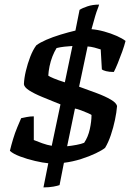

<svg xmlns="http://www.w3.org/2000/svg" viewBox="-20 -700 593 835"><path d="M190 10Q167 8 132.5 0Q98 -8 67.5 -19.5Q37 -31 23 -44Q29 -69 37 -95.5Q45 -122 55 -146Q65 -170 72 -186Q81 -188 96 -191Q111 -194 127 -194V-91Q141 -85 163.5 -77Q186 -69 205 -66L243 -246Q201 -263 164.5 -278Q128 -293 106.5 -307Q85 -321 84 -334Q85 -360 92.5 -391.5Q100 -423 111.5 -453Q123 -483 138 -503Q154 -515 181.5 -527Q209 -539 243.5 -549.5Q278 -560 308 -567L326 -657Q338 -665 360.5 -672.5Q383 -680 411 -680Q409 -672 404.5 -661Q400 -650 394 -630Q388 -610 378 -573Q404 -571 433 -563Q462 -555 487 -544Q512 -533 526 -522Q521 -502 511.5 -475.5Q502 -449 492 -424.5Q482 -400 475 -387Q455 -387 441.5 -390.5Q428 -394 423 -398L418 -485Q406 -489 391 -493Q376 -497 361 -498L324 -323Q363 -309 400.5 -295Q438 -281 462.5 -266.5Q487 -252 489 -238Q487 -212 480 -178.5Q473 -145 462 -112.5Q451 -80 437 -57Q425 -47 397 -33.5Q369 -20 333 -8.5Q297 3 258 8L239 105Q231 108 212.5 111.5Q194 115 169 115ZM272 -64Q292 -66 313 -70Q334 -74 346 -79Q363 -104 370.5 -138Q378 -172 378 -200Q376 -202 362.5 -208Q349 -214 333 -220Q317 -226 306 -228ZM295 -500Q278 -499 260 -497Q242 -495 226 -491Q216 -475 208 -454.5Q200 -434 195.5 -412Q191 -390 190 -371Q195 -367 214 -359Q233 -351 262 -342Z"/></svg>

Font: Texturina Medium 12pt SemiBold
Style: Italic
Weight: 600
Italic angle: -11°
Version: Version 1.002